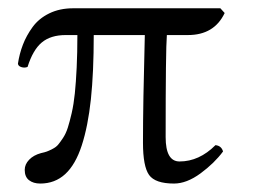

<svg xmlns="http://www.w3.org/2000/svg" viewBox="-20 -429 606 459"><path d="M506.8 -409.2 517.1 -397.9Q492.2 -345.2 429.2 -345.2H378.9Q376 -311 376 -101.1Q376 -43 409.2 -43Q456.1 -43 495.1 -82Q509.3 -80.6 513.2 -66.9Q492.7 -39.1 459.5 -14.6Q426.3 9.8 396 9.8Q351.1 9.8 336.4 -10.7Q321.8 -31.2 321.8 -87.9Q321.8 -180.7 326.2 -345.2H204.1Q204.1 -256.3 197.3 -191.9Q190.4 -127.4 175.5 -81.5Q160.6 -35.6 136 -12.9Q111.3 9.8 76.2 9.8Q59.6 9.8 49.3 1.7Q39.1 -6.3 39.1 -22.9Q39.1 -36.1 49.6 -47.1Q60.1 -58.1 78.1 -63Q86.9 -64.9 91.8 -66.7Q96.7 -68.4 105.2 -72.8Q113.8 -77.1 118.7 -82.8Q123.5 -88.4 130.6 -99.1Q137.7 -109.9 142.1 -123.8Q146.5 -137.7 151.4 -158.7Q156.2 -179.7 158.9 -205.8Q161.6 -231.9 163.3 -267.3Q165 -302.7 165 -345.2H137.2Q101.1 -345.2 79.8 -327.4Q58.6 -309.6 45.9 -269Q38.6 -266.1 31 -268.6Q23.4 -271 22.9 -276.9Q26.4 -300.3 34.7 -322Q43 -343.8 57.9 -364.3Q72.8 -384.8 97.7 -397Q122.6 -409.2 154.8 -409.2Z"/></svg>

Font: Linux Libertine Display G
Style: Regular
Weight: 400
Designer: Philipp H. Poll
Foundry: Philipp H. Poll
Version: Version 5.0.9